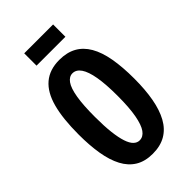

<svg xmlns="http://www.w3.org/2000/svg" viewBox="-253 -902 992 992"><g transform="rotate(-45 243.0 -405.5)"><path d="M240 13Q184 13 145.5 -10.5Q107 -34 83.5 -78.5Q60 -123 49.5 -186Q39 -249 39 -328Q39 -444 59.5 -520Q80 -596 125 -634Q170 -672 241 -672Q296 -672 335 -650.5Q374 -629 399 -586Q424 -543 435.5 -478.5Q447 -414 447 -330Q447 -249 435.5 -185.5Q424 -122 399.5 -77.5Q375 -33 335.5 -10Q296 13 240 13ZM241 -84Q267 -84 285 -109Q303 -134 313 -188Q323 -242 323 -328Q323 -412 313.5 -466.5Q304 -521 285.5 -548Q267 -575 240 -575Q216 -575 198.5 -550.5Q181 -526 172 -472.5Q163 -419 163 -333Q163 -266 168.5 -219Q174 -172 184 -142Q194 -112 208.5 -98Q223 -84 241 -84ZM137 -734V-824H348V-734Z"/></g></svg>

Font: Bricolage Grotesque 36pt Condensed SemiBold
Style: Regular
Weight: 600
Width: 3
Designer: Mathieu Triay
Foundry: Atelier Triay
Version: Version 1.001;gftools[0.9.33.dev8+g029e19f]